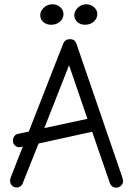

<svg xmlns="http://www.w3.org/2000/svg" viewBox="-20 -865 621 892"><path d="M217.8 -750Q195.8 -750 181.4 -762.5Q167 -774.9 167 -794.9Q167 -814 183.8 -829.6Q200.7 -845.2 224.1 -845.2Q244.6 -845.2 259.8 -831.8Q274.9 -818.4 274.9 -799.8Q274.9 -779.3 258.5 -764.6Q242.2 -750 217.8 -750ZM375 -750Q354 -750 339.6 -762.5Q325.2 -774.9 325.2 -794.9Q325.2 -814 342 -829.6Q358.9 -845.2 380.9 -845.2Q401.4 -845.2 416.7 -831.8Q432.1 -818.4 432.1 -799.8Q432.1 -779.3 415.8 -764.6Q399.4 -750 375 -750ZM520 6.8Q509.8 6.8 501.5 1Q493.2 -4.9 490.2 -15.1L408.2 -252.9L159.2 -198.2L85.9 -14.2Q83 -4.9 75 0.5Q66.9 5.9 57.1 5.9Q43.9 5.9 35.4 -3.2Q26.9 -12.2 26.9 -25.9Q26.9 -32.7 30.8 -43L85.9 -184.1Q77.1 -181.2 67.9 -181.2Q55.7 -182.1 47.9 -190.7Q40 -199.2 40 -211.9Q40 -223.1 46.6 -232.2Q53.2 -241.2 64 -243.2L113.8 -253.9L273.9 -663.1Q282.7 -683.1 305.2 -683.1Q327.1 -683.1 335 -662.1L545.9 -47.9Q551.8 -30.3 551.8 -23.9Q551.8 -12.2 542.7 -2.7Q533.7 6.8 520 6.8ZM186 -270 386.2 -313 300.8 -562Z"/></svg>

Font: Comic Neue
Style: Regular
Weight: 400
Designer: Craig Rozynski
Foundry: Craig Rozynski
Version: Version 2.003;hotconv 1.0.109;makeotfexe 2.5.65596